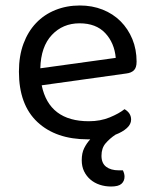

<svg xmlns="http://www.w3.org/2000/svg" viewBox="-20 -495 559 700"><path d="M132 -184Q159 -53 304 -53Q346 -53 380 -67Q414 -81 434 -97Q458 -83 458 -59Q458 -42 442.5 -28Q427 -14 401 -4Q380 10 365 27.5Q350 45 350 73Q350 100 367 113Q384 126 413 126H428Q434 138 434 149Q434 165 423 175Q412 185 385 185Q363 185 343.5 178.5Q324 172 309.5 159.5Q295 147 286.5 129.5Q278 112 278 89Q278 63 287 45Q296 27 309 13H300Q184 13 116.5 -50Q49 -113 49 -234Q49 -291 65.5 -335.5Q82 -380 111.5 -411Q141 -442 182 -458.5Q223 -475 271 -475Q316 -475 354 -460Q392 -445 419.5 -417.5Q447 -390 462.5 -352.5Q478 -315 478 -270Q478 -248 468 -238.5Q458 -229 440 -227ZM270 -410Q209 -410 169 -367.5Q129 -325 127 -246L402 -284Q397 -339 363.5 -374.5Q330 -410 270 -410Z"/></svg>

Font: Baloo Da 2
Style: Regular
Weight: 400
Designer: Noopur Datye, Sulekha Rajkumar and Ek Type
Foundry: Ek Type
Version: Version 1.640;hotconv 1.0.111;makeotfexe 2.5.65597; ttfautoh